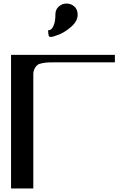

<svg xmlns="http://www.w3.org/2000/svg" viewBox="-20 -1058 704 1078"><path d="M291 -975.6Q291 -1004.9 310.1 -1021.5Q329.1 -1038.1 353.5 -1038.1Q378.9 -1038.1 397.5 -1021.5Q416 -1004.9 416 -975.6Q416 -939.5 380.9 -908.7Q345.7 -877.9 312 -864.3Q278.3 -850.6 264.6 -850.6Q259.8 -850.6 256.8 -853Q253.9 -855.5 252.9 -860.4Q252 -865.2 251.5 -869.1Q251 -873 250.5 -879.4Q250 -885.7 250 -887.7Q258.8 -887.7 267.1 -893.6Q275.4 -899.4 283.2 -920.4Q291 -941.4 291 -975.6ZM42 -750H625V-708H292Q264.6 -708 251.5 -707.5Q238.3 -707 218.8 -703.6Q199.2 -700.2 190.4 -693.4Q181.6 -686.5 174.3 -672.9Q167 -659.2 167 -639.6V-42V0H42Z"/></svg>

Font: okolaks
Style: Bold
Weight: 600
Width: 8
Version: Version 000.6.0